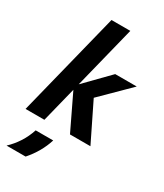

<svg xmlns="http://www.w3.org/2000/svg" viewBox="-226 -753 912 1067"><g transform="rotate(30 230.5 -219.0)"><path d="M-6.2 0 160.4 -666.7H281.2L181.2 -266L328.5 -416.7H466.7L291 -243.1L409.7 -0.7H278.5L170.8 -225L114.6 0ZM4.2 229.2Q36.8 198.6 61.8 160.1Q86.8 121.5 102.1 75H214.6Q188.2 159 126.4 229.2Z"/></g></svg>

Font: Afacad
Style: Bold Italic
Weight: 700
Italic angle: -14°
Designer: Kristian Moeller
Foundry: Dicotype
Version: Version 1.000; ttfautohint (v1.8.4.7-5d5b)